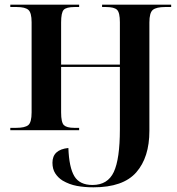

<svg xmlns="http://www.w3.org/2000/svg" viewBox="-20 -556 758 820"><path d="M379 244Q506 244 562 180Q618 116 618 3V-460Q618 -502 633 -514Q648 -526 685 -526H711V-536H416V-526H433Q468 -526 480 -514Q492 -502 492 -461V-280H241V-460Q241 -502 252 -514Q263 -526 299 -526H318V-536H24V-526H52Q87 -526 101 -514Q115 -502 115 -461V-76Q115 -33 100.5 -21.5Q86 -10 49 -10H24V0H318V-10H297Q265 -10 253 -21.5Q241 -33 241 -76V-270H492V-4Q492 123 466 178.5Q440 234 375 234Q320 234 297.5 196.5Q275 159 272 76Q204 83 204 139Q204 166 216 184.5Q228 203 247 215Q276 232 308.5 238Q341 244 379 244Z"/></svg>

Font: Noto Serif Display Semi
Style: Regular
Weight: 600
Designer: Monotype Design Team
Foundry: Monotype Imaging Inc.
Version: Version 1.900